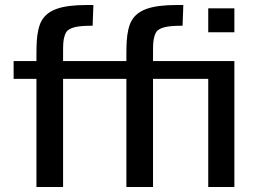

<svg xmlns="http://www.w3.org/2000/svg" viewBox="-20 -744 1028 764"><path d="M912.6 -710.9H808.6V-615.7H912.6ZM912.6 -501H588.9V-534.2C588.9 -567.9 589.4 -584 595.2 -602.1C598.1 -611.3 602.1 -617.7 606.4 -622.1C623.5 -636.7 651.4 -641.6 706.5 -641.6L709.5 -724.1H685.1C580.1 -724.1 529.3 -704.6 504.4 -663.1C492.7 -644 486.3 -611.8 484.4 -582.5C483.4 -568.4 482.9 -550.3 482.9 -529.3V-501H231V-534.2C231 -567.9 231.4 -584 237.3 -602.1C240.2 -611.3 244.1 -617.7 248.5 -622.1C265.6 -636.7 293.5 -641.6 348.6 -641.6L351.6 -724.1H327.1C222.2 -724.1 171.4 -704.6 146.5 -663.1C134.8 -644 128.4 -611.8 126.5 -582.5C125.5 -568.4 125 -550.3 125 -529.3V-501H34.2V-430.2H125V0H231V-430.2H482.9V0H588.9V-430.2H808.6V0H912.6Z"/></svg>

Font: Ride SemiBold
Style: Regular
Weight: 600
Version: Version 3.000